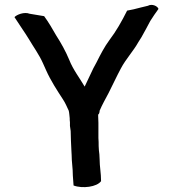

<svg xmlns="http://www.w3.org/2000/svg" viewBox="-20 -773 718 796"><path d="M40 -702 73 -652C82 -639 91 -625 99 -612C119 -578 142 -547 158 -511L171 -482C190 -439 217 -398 241 -361C251 -346 257 -331 265 -314C267 -307 268 -291 269 -283C269 -278 269 -273 270 -266V-251C271 -244 272 -238 273 -230C273 -206 275 -174 276 -149L277 -131C277 -101 282 -77 282 -45C283 -29 284 -17 285 -4C322 10 382 2 399 -22C399 -56 393 -82 393 -113L392 -133L390 -150C390 -157 389 -163 389 -168C389 -179 389 -189 388 -201V-264C388 -273 387 -282 387 -292V-298C391 -300 393 -308 393 -314C405 -342 416 -360 430 -387C443 -414 455 -438 468 -464L481 -489C502 -529 533 -561 554 -599L566 -618C579 -640 591 -664 603 -686C614 -703 625 -720 637 -736C634 -747 611 -759 593 -749L564 -742C543 -736 524 -732 507 -729C485 -685 462 -644 433 -606C413 -579 396 -546 380 -514L367 -490C356 -467 342 -438 331 -414C310 -450 283 -484 267 -525C252 -561 233 -595 213 -626C197 -654 182 -680 163 -706L103 -716C80 -725 49 -712 40 -702Z"/></svg>

Font: Hussar Pisanka
Style: Regular
Weight: 400
Designer: Robert Jablonski
Foundry: Cannot Into Space Fonts
Version: Version 1.070